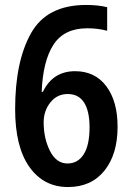

<svg xmlns="http://www.w3.org/2000/svg" viewBox="-20 -744 531 774"><path d="M327 -724Q376 -724 412 -715V-620Q374 -630 332 -630Q239 -630 196 -564.5Q153 -499 148 -374H153Q193 -457 283 -457Q363 -457 408.5 -396.5Q454 -336 454 -233Q454 -122 401 -56Q348 10 254 10Q156 10 98.5 -71Q41 -152 41 -304Q41 -496 105 -610Q169 -724 327 -724ZM341 -231Q341 -296 319 -330.5Q297 -365 253 -365Q210 -365 183 -331Q156 -297 156 -251Q156 -186 181.5 -135.5Q207 -85 252 -85Q294 -85 317.5 -122Q341 -159 341 -231Z"/></svg>

Font: Noto Sans Display Medium Narrow
Style: Regular
Weight: 500
Width: 4
Designer: Monotype Design team
Foundry: Monotype Imaging Inc.
Version: Version 1.000